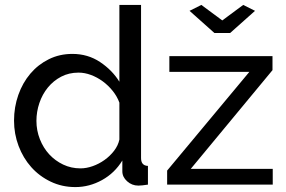

<svg xmlns="http://www.w3.org/2000/svg" viewBox="-20 -750 1162 780"><path d="M286 10Q232 10 186 -12Q140 -34 107 -71Q74 -108 55.5 -157Q37 -206 37 -260Q37 -315 54.5 -364.5Q72 -414 103.5 -451Q135 -488 178.5 -509.5Q222 -531 274 -531Q337 -531 386.5 -498Q436 -465 465 -418V-730H553V-108Q553 -77 581 -76V0Q567 2 558.5 3Q550 4 542 4Q516 4 496.5 -13.5Q477 -31 477 -54V-98Q446 -47 394.5 -18.5Q343 10 286 10ZM307 -66Q331 -66 356.5 -75Q382 -84 404.5 -100Q427 -116 443.5 -137.5Q460 -159 465 -183V-333Q456 -358 438 -380.5Q420 -403 397.5 -419.5Q375 -436 349.5 -445.5Q324 -455 299 -455Q260 -455 228.5 -438.5Q197 -422 174.5 -394.5Q152 -367 140 -331.5Q128 -296 128 -259Q128 -220 142 -184.5Q156 -149 180 -123Q204 -97 236.5 -81.5Q269 -66 307 -66ZM798 -730 883 -667 968 -730 1016 -706 915 -616H851L750 -706ZM659 -57 993 -458H668V-522H1087V-465L755 -64H1088V0H659Z"/></svg>

Font: Boldmen Medium
Style: Regular
Weight: 400
Designer: Matt McInerney, Pablo Impallari, Rodrigo Fuenzalida
Foundry: LIVING CONCEPT
Version: Version 1.000